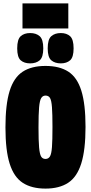

<svg xmlns="http://www.w3.org/2000/svg" viewBox="-20 -1097 533 1127"><path d="M247 10Q166 10 114 -23.5Q62 -57 37 -135.5Q12 -214 12 -349Q12 -484 36.5 -563Q61 -642 113 -676Q165 -710 247 -710Q329 -710 381 -676.5Q433 -643 457.5 -564.5Q482 -486 482 -352Q482 -217 457 -137.5Q432 -58 380 -24Q328 10 247 10ZM247 -164Q264 -164 273 -178.5Q282 -193 285 -233.5Q288 -274 288 -351Q288 -428 285 -468Q282 -508 273.5 -522Q265 -536 247 -536Q231 -536 222 -521.5Q213 -507 209.5 -467Q206 -427 206 -349Q206 -271 209.5 -231.5Q213 -192 221.5 -178Q230 -164 247 -164ZM337 -725Q302 -725 281 -743Q260 -761 260 -813Q260 -866 281 -884.5Q302 -903 337 -903Q371 -903 391.5 -884.5Q412 -866 412 -813Q412 -761 391.5 -743Q371 -725 337 -725ZM157 -725Q122 -725 101.5 -743Q81 -761 81 -813Q81 -866 101.5 -884.5Q122 -903 157 -903Q192 -903 213 -884.5Q234 -866 234 -813Q234 -761 213 -743Q192 -725 157 -725ZM112 -930V-1077H381V-930Z"/></svg>

Font: Georama Condensed Black
Style: Regular
Weight: 900
Width: 3
Designer: Jean-Baptiste Levee
Foundry: Production Type
Version: Version 1.000